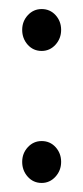

<svg xmlns="http://www.w3.org/2000/svg" viewBox="-20 -397 184 424"><path d="M72 7Q53.5 7 41.2 -6.8Q29 -20.5 29 -39.5Q29 -58.5 41.5 -72Q54 -85.5 72 -85.5Q90.5 -85.5 102.8 -72Q115 -58.5 115 -39.5Q115 -20.5 102.5 -6.8Q90 7 72 7ZM72 -284.5Q53.5 -284.5 41.2 -298.2Q29 -312 29 -331Q29 -350 41.5 -363.5Q54 -377 72 -377Q90.5 -377 102.8 -363.5Q115 -350 115 -331Q115 -312 102.5 -298.2Q90 -284.5 72 -284.5Z"/></svg>

Font: Fraunces 144pt S050 Light
Style: Regular
Weight: 300
Version: Version 1.000; ttfautohint (v1.8.3)